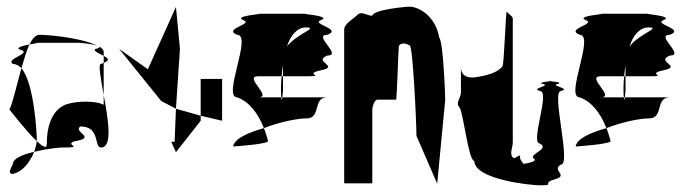

<svg xmlns="http://www.w3.org/2000/svg" viewBox="-20 -736 2062 574"><path d="M8 -409C8 -409 57 -345 90 -314V-318C90 -335 83 -486 44 -532C29 -478 16 -420 8 -409ZM18 -244C1 -216 12 -210 34 -222C53 -231 72 -256 82 -282C47 -274 18 -262 18 -244ZM18 -545C27 -545 37 -540 44 -532C52 -559 59 -584 68 -603C51 -600 31 -595 36 -589C85 -577 -5 -562 18 -545ZM68 -603C87 -607 103 -608 80 -608H220C217 -608 258 -605 272 -599C219 -625 118 -632 98 -632C87 -632 77 -621 68 -603ZM82 -282C127 -293 160 -295 168 -295C234 -295 174 -301 200 -313C274 -325 197 -340 220 -358C281 -358 260 -295 282 -295C318 -295 303 -381 290 -452V-423C268 -434 215 -436 178 -424C146 -412 120 -377 120 -306C120 -290 108 -297 90 -314C89 -304 86 -293 82 -282ZM264 -589C259 -583 277 -576 290 -569V-580C290 -587 285 -592 276 -597C279 -595 277 -592 264 -589ZM272 -599C273 -598 275 -598 276 -597C275 -598 274 -598 272 -599ZM282 -545C273 -545 281 -502 290 -452V-548ZM290 -548C310 -556 303 -562 290 -569Z M336 -590 462 -434 506 -411 518 -590 506 -715 422 -529ZM492 -312 506 -281 580 -375V-390L506 -411L502 -312ZM580 -390 644 -375V-500H580Z M677 -298C691 -299 791 -306 781 -316C777 -329 774 -341 769 -353C720 -339 680 -321 677 -298ZM689 -445C725 -432 751 -398 769 -353C818 -372 870 -382 896 -382C942 -382 913 -445 959 -445H824C823 -437 822 -433 821 -445H752C797 -445 706 -508 752 -508H822C823 -519 824 -530 826 -541V-508H896C959 -508 883 -514 940 -526C998 -538 913 -552 959 -570C1005 -570 913 -632 959 -632C1005 -650 907 -664 940 -676C974 -689 868 -695 896 -695H752C780 -695 674 -689 707 -676C741 -664 644 -650 689 -632C735 -632 644 -445 689 -445ZM820 -474C820 -460 820 -451 821 -445H824C825 -453 826 -464 826 -464V-508H822C821 -496 820 -485 820 -474ZM838 -597C848 -630 869 -654 894 -654C936 -654 866 -635 838 -597Z M1009 -188H1093V-406C1093 -421 1101 -438 1108 -438H1164C1167 -438 1171 -607 1173 -600C1180 -608 1191 -608 1205 -600C1214 -600 1225 -372 1225 -330L1287 -187L1311 -437C1311 -454 1305 -612 1293 -624C1281 -692 1228 -716 1205 -716C1191 -716 1096 -707 1093 -689C1076 -689 1061 -704 1049 -692C1037 -680 1009 -665 1009 -648Z M1353 -416C1365 -404 1380 -255 1398 -255C1398 -200 1564 -182 1595 -182C1643 -182 1596 -188 1639 -200C1682 -212 1627 -227 1657 -244C1689 -244 1627 -464 1657 -464C1689 -472 1623 -479 1647 -485C1665 -489 1637 -492 1625 -493C1614 -492 1586 -489 1603 -485C1629 -479 1564 -472 1594 -464C1626 -464 1564 -307 1594 -307C1626 -290 1558 -275 1576 -262C1588 -254 1562 -249 1545 -246C1544 -250 1532 -258 1535 -271C1525 -271 1518 -256 1511 -268C1504 -280 1513 -295 1513 -312V-680C1513 -688 1499 -695 1495 -701C1492 -707 1487 -538 1482 -538C1472 -524 1449 -513 1413 -507C1387 -501 1358 -503 1358 -536V-460C1358 -443 1341 -428 1353 -416ZM1625 -493C1630 -494 1632 -494 1625 -494C1618 -494 1620 -494 1625 -493Z M1701 -298C1715 -299 1815 -306 1805 -316C1801 -329 1798 -341 1793 -353C1744 -339 1704 -321 1701 -298ZM1713 -445C1749 -432 1775 -398 1793 -353C1842 -372 1894 -382 1920 -382C1966 -382 1937 -445 1983 -445H1848C1847 -437 1846 -433 1845 -445H1776C1821 -445 1730 -508 1776 -508H1846C1847 -519 1848 -530 1850 -541V-508H1920C1983 -508 1907 -514 1964 -526C2022 -538 1937 -552 1983 -570C2029 -570 1937 -632 1983 -632C2029 -650 1931 -664 1964 -676C1998 -689 1892 -695 1920 -695H1776C1804 -695 1698 -689 1731 -676C1765 -664 1668 -650 1713 -632C1759 -632 1668 -445 1713 -445ZM1844 -474C1844 -460 1844 -451 1845 -445H1848C1849 -453 1850 -464 1850 -464V-508H1846C1845 -496 1844 -485 1844 -474ZM1862 -597C1872 -630 1893 -654 1918 -654C1960 -654 1890 -635 1862 -597Z"/></svg>

Font: bitstorm
Style: maxcn
Weight: 400
Version: Version 0.2